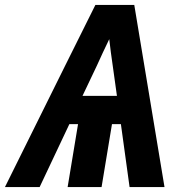

<svg xmlns="http://www.w3.org/2000/svg" viewBox="-38 -755 778 775"><path d="M-18 0H122L242 -254H277L235 0H372L414 -254H450L485 0H626L504 -735H347L225 -490ZM295 -368 353 -490Q365 -517 377.5 -543.5Q390 -570 403 -597Q406 -570 409.5 -543.5Q413 -517 417 -490L434 -368Z"/></svg>

Font: Iosevka Sparkle Extrabold
Style: Italic
Weight: 800
Italic angle: -9°
Designer: Belleve Invis
Foundry: Belleve Invis
Version: Version 4.5.0; ttfautohint (v1.8.3)